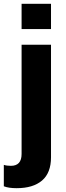

<svg xmlns="http://www.w3.org/2000/svg" viewBox="-81 -810 344 1005"><path d="M32 -658V-790H186V-658ZM6 175Q-36 175 -61 165V53Q-46 58 -24 58Q32 58 32 -4V-576H186V13Q186 95 139 135Q92 175 6 175Z"/></svg>

Font: BDO Grotesk
Style: Bold
Weight: 700
Designer: Deni Anggara
Foundry: Lokal Container
Version: Version 2.000